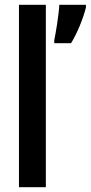

<svg xmlns="http://www.w3.org/2000/svg" viewBox="-20 -780 378 800"><path d="M171 0V-760H59V0ZM338 -749V-760H227C226 -725 212 -639 206 -612V-600H276C300 -638 327 -703 338 -749Z"/></svg>

Font: Noto Sans Arabic UI XCn SmBd
Style: Regular
Weight: 600
Width: 2
Designer: Monotype Design Team, Nadine Chahine and Nizar Qandah
Foundry: Monotype Imaging Inc.
Version: Version 2.010